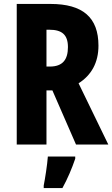

<svg xmlns="http://www.w3.org/2000/svg" viewBox="-20 -734 570 975"><path d="M236 -714H65V0H216V-275H246L366 0H530L379 -311C444 -352 480 -416 480 -502C480 -645 401 -714 236 -714ZM231 -583C294 -583 325 -558 325 -495C325 -432 299 -396 233 -396H216V-583ZM362 72V61H223C220 103 209 173 202 208V221H297C323 174 345 122 362 72Z"/></svg>

Font: Noto Sans Sinhala UI ExtraCondensed ExtraBold
Style: Regular
Weight: 800
Width: 2
Designer: Jelle Bosma - Monotype Design Team
Foundry: Monotype Imaging Inc.
Version: Version 2.006